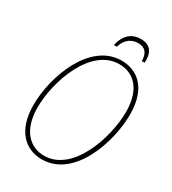

<svg xmlns="http://www.w3.org/2000/svg" viewBox="-214 -1002 1007 1124"><g transform="rotate(30 289.5 -439.5)"><path d="M281 -780H301C319 -839 358 -861 401 -861C444 -861 470 -836 470 -780H489C494 -856 461 -890 402 -890C343 -890 299 -857 281 -780ZM249 11C470 11 567 -292 567 -475C567 -655 472 -724 368 -724C155 -724 49 -436 49 -241C49 -69 138 11 249 11ZM250 -14C159 -14 77 -82 77 -241C77 -419 175 -699 366 -699C459 -699 539 -635 539 -475C539 -305 445 -14 250 -14Z"/></g></svg>

Font: Noto Serif Condensed Thin
Style: Italic
Weight: 100
Width: 3
Italic angle: -12°
Designer: Monotype Design Team
Foundry: Monotype Imaging Inc.
Version: Version 2.013